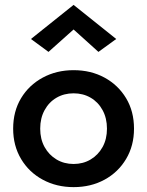

<svg xmlns="http://www.w3.org/2000/svg" viewBox="-20 -758 604 788"><path d="M34 -230Q34 -160 66.5 -105.5Q99 -51 155.5 -20.5Q212 10 282 10Q353 10 409 -20.5Q465 -51 497.5 -105.5Q530 -160 530 -230Q530 -301 497.5 -355Q465 -409 409 -439.5Q353 -470 282 -470Q212 -470 155.5 -439.5Q99 -409 66.5 -355Q34 -301 34 -230ZM145 -230Q145 -273 163 -306Q181 -339 212 -357Q243 -375 282 -375Q321 -375 352 -357Q383 -339 401 -306Q419 -273 419 -230Q419 -187 401 -154.5Q383 -122 352 -103.5Q321 -85 282 -85Q243 -85 212 -103.5Q181 -122 163 -154.5Q145 -187 145 -230ZM282 -637 384 -545 457 -598 282 -738 107 -598 179 -545Z"/></svg>

Font: Jost Medium
Style: Regular
Weight: 500
Version: Version 3.710